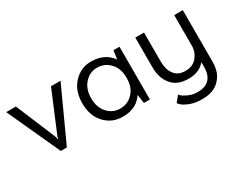

<svg xmlns="http://www.w3.org/2000/svg" viewBox="-80 -788 1644 1323"><g transform="rotate(-30 742.0 -126.0)"><path d="M444.3 -419.9Q424.8 -419.9 368.2 -419.9Q335.9 -341.8 238.3 -109.4Q233.4 -99.6 231.4 -92.8Q230.5 -85.9 230.5 -81.1Q228.5 -81.1 225.6 -81.1Q225.6 -86.9 223.6 -93.8Q221.7 -100.6 218.8 -109.4Q175.8 -212.9 88.9 -419.9Q69.3 -419.9 11.7 -419.9Q59.6 -315.4 204.1 0Q215.8 0 252 0Q299.8 -105.5 444.3 -419.9Z M852.5 -352.5Q850.6 -355.5 847.7 -361.3Q844.7 -365.2 840.8 -369.1Q835.9 -374 830.1 -379.9Q824.2 -385.7 816.4 -391.6Q808.6 -397.5 799.8 -403.3Q791 -408.2 779.3 -413.1Q768.6 -418 753.9 -421.9Q739.3 -425.8 723.6 -427.7Q708 -429.7 691.4 -429.7Q649.4 -429.7 614.3 -414.1Q580.1 -398.4 551.8 -368.2Q523.4 -336.9 509.8 -297.9Q496.1 -257.8 496.1 -210Q496.1 -160.2 509.8 -121.1Q523.4 -81.1 551.8 -50.8Q580.1 -20.5 616.2 -4.9Q651.4 9.8 694.3 9.8Q710.9 9.8 725.6 7.8Q741.2 6.8 755.9 2Q770.5 -2.9 781.2 -6.8Q793 -11.7 800.8 -16.6Q808.6 -21.5 816.4 -27.3Q823.2 -33.2 830.1 -40Q836.9 -45.9 840.8 -50.8Q845.7 -54.7 846.7 -57.6Q848.6 -60.5 849.6 -63.5Q850.6 -65.4 852.5 -67.4Q853.5 -67.4 855.5 -67.4Q857.4 -49.8 865.2 0Q877 0 913.1 0Q913.1 -105.5 913.1 -419.9Q901.4 -419.9 865.2 -419.9Q862.3 -403.3 855.5 -352.5Q854.5 -352.5 852.5 -352.5ZM848.6 -210Q848.6 -172.9 838.9 -143.6Q828.1 -113.3 807.6 -91.8Q787.1 -69.3 761.7 -58.6Q736.3 -47.9 706.1 -47.9Q675.8 -47.9 650.4 -59.6Q626 -70.3 606.4 -92.8Q585.9 -115.2 576.2 -144.5Q566.4 -173.8 566.4 -210Q566.4 -245.1 576.2 -274.4Q585.9 -303.7 606.4 -326.2Q626 -348.6 650.4 -360.4Q675.8 -372.1 706.1 -372.1Q736.3 -372.1 761.7 -361.3Q787.1 -349.6 807.6 -328.1Q828.1 -305.7 838.9 -276.4Q848.6 -247.1 848.6 -210Z M1348.6 -419.9Q1348.6 -356.4 1348.6 -167Q1346.7 -144.5 1338.9 -124Q1330.1 -103.5 1314.5 -85Q1297.9 -66.4 1275.4 -56.6Q1252.9 -47.9 1223.6 -47.9Q1195.3 -47.9 1173.8 -57.6Q1151.4 -67.4 1137.7 -86.9Q1122.1 -106.4 1115.2 -132.8Q1108.4 -159.2 1108.4 -191.4Q1108.4 -267.6 1108.4 -419.9Q1090.8 -419.9 1039.1 -419.9Q1039.1 -360.4 1039.1 -182.6Q1039.1 -138.7 1050.8 -103.5Q1062.5 -68.4 1085.9 -42Q1108.4 -15.6 1140.6 -2.9Q1173.8 9.8 1217.8 9.8Q1259.8 9.8 1292 -3.9Q1325.2 -17.6 1348.6 -45.9Q1348.6 -33.2 1348.6 -8.8Q1348.6 55.7 1317.4 87.9Q1287.1 120.1 1225.6 120.1Q1207 120.1 1189.5 117.2Q1171.9 113.3 1155.3 106.4Q1138.7 98.6 1127.9 92.8Q1117.2 86.9 1112.3 82Q1107.4 77.1 1103.5 74.2Q1099.6 70.3 1097.7 67.4Q1085 83 1059.6 114.3Q1063.5 118.2 1074.2 129.9Q1082 138.7 1096.7 146.5Q1110.4 154.3 1131.8 163.1Q1152.3 170.9 1176.8 174.8Q1200.2 178.7 1227.5 178.7Q1273.4 178.7 1308.6 166Q1343.8 153.3 1368.2 127Q1392.6 101.6 1405.3 67.4Q1417 32.2 1417 -10.7Q1417 -147.5 1417 -419.9Q1400.4 -419.9 1348.6 -419.9Z"/></g></svg>

Font: TextaAlt
Style: Regular
Weight: 400
Designer: Daniel Hernandez & Miguel Hernandez
Version: Version 1.005;com.myfonts.easy.latinotype.texta.alt-regular.